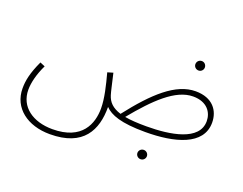

<svg xmlns="http://www.w3.org/2000/svg" viewBox="-116 -749 1520 1202"><g transform="rotate(20 644.0 -148.0)"><path d="M1043 -463C1060 -463 1074 -477 1074 -494C1074 -512 1060 -526 1043 -526C1025 -526 1011 -512 1011 -494C1011 -477 1025 -463 1043 -463ZM304 230C527 230 590 99 589 -55C628 -15 698 13 861 13C1055 13 1235 -34 1235 -185C1235 -264 1186 -335 1072 -335C940 -335 816 -220 677 -41C620 -59 593 -88 580 -130C572 -156 565 -192 547 -268L510 -257C531 -178 551 -98 551 -31C551 69 507 195 308 195C178 195 83 128 83 14C83 -35 99 -96 129 -158L96 -172C56 -86 46 -32 46 18C46 149 155 230 304 230ZM1068 -299C1162 -299 1200 -240 1200 -182C1200 -52 1014 -23 856 -23C796 -23 749 -26 711 -33C835 -184 951 -299 1068 -299ZM892 183C909 183 923 169 923 152C923 135 909 121 892 121C874 121 860 135 860 152C860 169 874 183 892 183Z"/></g></svg>

Font: Noto Sans Arabic ExtLt
Style: Regular
Weight: 200
Designer: Monotype Design Team, Nadine Chahine, Nizar Qandah and Khaled Hosny
Foundry: Monotype Imaging Inc.
Version: Version 2.012